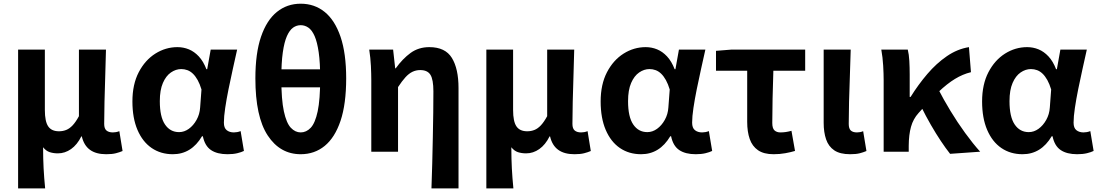

<svg xmlns="http://www.w3.org/2000/svg" viewBox="-20 -832 6025 1053"><path d="M79.3 201.1V-559.8H226V-228.7Q226 -165.8 244.4 -138.9Q262.7 -112 303.6 -112Q324.8 -112 343 -119.3Q361.3 -126.5 378.4 -144.6Q395.5 -162.8 412.9 -194.8V-559.8H561.2Q559.7 -491.7 557.2 -417.3Q554.8 -342.9 553.1 -274Q551.4 -205.1 551.4 -152.6Q551.4 -126.6 564 -116.2Q576.5 -105.8 598.8 -105.8Q606.8 -105.8 615.7 -107.3Q624.5 -108.8 634.5 -112.6L652.2 -3.8Q635.8 3.3 615.3 8.5Q594.8 13.8 562.3 13.8Q506.6 13.8 473.4 -10.4Q440.2 -34.5 428.7 -83.8H426Q403.2 -38.1 369.8 -14.5Q336.3 9.1 297.4 9.1Q273.1 9.1 252.7 2.5Q232.3 -4.1 216.3 -24.5Q216.3 9.1 217.1 37.5Q217.9 65.9 219.2 91.9Q220.5 117.8 222.6 144.4Q224.8 171 227.6 201.1Z M927.9 13.8Q861.6 13.8 811.7 -20.3Q761.9 -54.4 734 -119.5Q706.2 -184.6 706.2 -275.5Q706.2 -369.3 740.9 -435.9Q775.6 -502.4 832 -538Q888.4 -573.5 953.1 -573.5Q986 -573.5 1015.6 -561.4Q1045.3 -549.3 1070.2 -522.7Q1095.1 -496.1 1112 -452.4H1116.3L1135.5 -559.8H1280.5Q1269.5 -509.8 1256.9 -453.7Q1244.4 -397.7 1233.3 -342.8Q1222.2 -287.8 1215.1 -240.2Q1207.9 -192.5 1207.9 -159.3Q1207.9 -130.2 1223.4 -118Q1238.9 -105.8 1262.5 -105.8Q1270.9 -105.8 1280.6 -107.5Q1290.3 -109.2 1299.7 -113L1317.8 -4.2Q1303.6 2.9 1281.1 8.3Q1258.5 13.8 1227.5 13.8Q1171.1 13.8 1137.2 -9Q1103.4 -31.8 1092.5 -84.8H1088Q1029.6 13.8 927.9 13.8ZM962.1 -107.4Q990.5 -107.4 1015.6 -125.5Q1040.7 -143.6 1057.9 -174.4Q1075.2 -205.2 1077.6 -242.3L1085 -341.3Q1075.9 -371.4 1064 -392.9Q1052 -414.3 1038.1 -427.7Q1024.1 -441.2 1007.9 -447.2Q991.6 -453.2 974 -453.2Q944.5 -453.2 917.3 -434.5Q890.2 -415.8 873.4 -377Q856.5 -338.2 856.5 -277.1Q856.5 -191 885 -149.2Q913.4 -107.4 962.1 -107.4Z M1629.2 13.8Q1515.8 13.8 1448.2 -89.1Q1380.6 -191.9 1380.6 -402.3Q1380.6 -539.9 1411.5 -630.5Q1442.4 -721.1 1498.4 -766.4Q1554.3 -811.7 1629.2 -811.7Q1704.9 -811.7 1760.8 -766.4Q1816.7 -721.1 1847.7 -630.1Q1878.6 -539.1 1878.6 -402.3Q1878.6 -261.8 1847.7 -169.6Q1816.7 -77.5 1760.8 -31.8Q1704.9 13.8 1629.2 13.8ZM1629.2 -105.8Q1660 -105.8 1684.2 -131.3Q1708.3 -156.8 1722.2 -221.2Q1736 -285.6 1736 -402.3Q1736 -488.1 1727.9 -544.8Q1719.8 -601.6 1705.4 -634.3Q1690.9 -666.9 1671.4 -680.4Q1651.9 -693.9 1629.2 -693.9Q1606.5 -693.9 1587.4 -680.4Q1568.3 -666.9 1553.7 -634.3Q1539.1 -601.6 1531 -544.8Q1522.9 -488.1 1522.9 -402.3Q1522.9 -285.6 1536.9 -221.2Q1550.9 -156.8 1575 -131.3Q1599.1 -105.8 1629.2 -105.8ZM1459.3 -353.2V-451.8H1799.6V-353.2Z M2346.3 201.1Q2348.9 135.1 2350.6 63Q2352.2 -9 2353.8 -79.8Q2355.4 -150.6 2356.1 -214.8Q2356.9 -278.9 2356.9 -330.9Q2356.9 -396 2340.6 -421.9Q2324.3 -447.7 2284.7 -447.7Q2261.7 -447.7 2242 -438.2Q2222.3 -428.7 2203.6 -408.2Q2184.9 -387.7 2163 -354.4V0H2016.3V-392.9Q2016.3 -426.4 2014.2 -470.4Q2012.1 -514.3 2005 -559.8H2136L2147.4 -457.2H2150.2Q2188.2 -510 2232 -541.8Q2275.8 -573.5 2334.5 -573.5Q2421.9 -573.5 2458.3 -514.3Q2494.7 -455 2494.7 -349.1V201.1Z M2647.3 201.1V-559.8H2794V-228.7Q2794 -165.8 2812.4 -138.9Q2830.7 -112 2871.6 -112Q2892.8 -112 2911 -119.3Q2929.3 -126.5 2946.4 -144.6Q2963.5 -162.8 2980.9 -194.8V-559.8H3129.2Q3127.7 -491.7 3125.2 -417.3Q3122.8 -342.9 3121.1 -274Q3119.4 -205.1 3119.4 -152.6Q3119.4 -126.6 3132 -116.2Q3144.5 -105.8 3166.8 -105.8Q3174.8 -105.8 3183.7 -107.3Q3192.5 -108.8 3202.5 -112.6L3220.2 -3.8Q3203.8 3.3 3183.3 8.5Q3162.8 13.8 3130.3 13.8Q3074.6 13.8 3041.4 -10.4Q3008.2 -34.5 2996.7 -83.8H2994Q2971.2 -38.1 2937.8 -14.5Q2904.3 9.1 2865.4 9.1Q2841.1 9.1 2820.7 2.5Q2800.3 -4.1 2784.3 -24.5Q2784.3 9.1 2785.1 37.5Q2785.9 65.9 2787.2 91.9Q2788.5 117.8 2790.6 144.4Q2792.8 171 2795.6 201.1Z M3495.9 13.8Q3429.6 13.8 3379.7 -20.3Q3329.9 -54.4 3302 -119.5Q3274.2 -184.6 3274.2 -275.5Q3274.2 -369.3 3308.9 -435.9Q3343.6 -502.4 3400 -538Q3456.4 -573.5 3521.1 -573.5Q3554 -573.5 3583.6 -561.4Q3613.3 -549.3 3638.2 -522.7Q3663.1 -496.1 3680 -452.4H3684.3L3703.5 -559.8H3848.5Q3837.5 -509.8 3824.9 -453.7Q3812.4 -397.7 3801.3 -342.8Q3790.2 -287.8 3783.1 -240.2Q3775.9 -192.5 3775.9 -159.3Q3775.9 -130.2 3791.4 -118Q3806.9 -105.8 3830.5 -105.8Q3838.9 -105.8 3848.6 -107.5Q3858.3 -109.2 3867.7 -113L3885.8 -4.2Q3871.6 2.9 3849.1 8.3Q3826.5 13.8 3795.5 13.8Q3739.1 13.8 3705.2 -9Q3671.4 -31.8 3660.5 -84.8H3656Q3597.6 13.8 3495.9 13.8ZM3530.1 -107.4Q3558.5 -107.4 3583.6 -125.5Q3608.7 -143.6 3625.9 -174.4Q3643.2 -205.2 3645.6 -242.3L3653 -341.3Q3643.9 -371.4 3632 -392.9Q3620 -414.3 3606.1 -427.7Q3592.1 -441.2 3575.9 -447.2Q3559.6 -453.2 3542 -453.2Q3512.5 -453.2 3485.3 -434.5Q3458.2 -415.8 3441.4 -377Q3424.5 -338.2 3424.5 -277.1Q3424.5 -191 3453 -149.2Q3481.4 -107.4 3530.1 -107.4Z M4222.6 13.8Q4168.8 13.8 4137.1 -8.2Q4105.4 -30.2 4091.7 -69.9Q4077.9 -109.6 4077.9 -163.7V-444.1H3906.8V-553.2L3988.9 -559.8H4395.9V-444.1H4221.4Q4218.8 -366.2 4217.1 -291.4Q4215.5 -216.7 4215.5 -157.7Q4215.5 -128.1 4227.5 -117Q4239.6 -105.8 4259.9 -105.8Q4275 -105.8 4289.4 -107.9Q4303.7 -110 4320.7 -114.6L4340.2 -4.2Q4316.6 2.9 4286.7 8.3Q4256.7 13.8 4222.6 13.8Z M4642.5 13.8Q4586.8 13.8 4555.4 -7.5Q4524 -28.7 4510.6 -67.7Q4497.3 -106.6 4497.3 -158.8V-559.8H4645.6Q4644 -491.7 4641.1 -417.3Q4638.1 -342.9 4636.5 -274Q4634.8 -205.1 4634.8 -152.6Q4634.8 -126.6 4646.1 -116.2Q4657.5 -105.8 4679.8 -105.8Q4687 -105.8 4696.3 -107.3Q4705.5 -108.8 4713.9 -112.6L4731.9 -3.8Q4715.5 3.3 4695.4 8.5Q4675.2 13.8 4642.5 13.8Z M4826.3 0V-392.9Q4826.3 -426.4 4823.7 -471.8Q4821.1 -517.1 4813.4 -559.8H4958.6Q4965.1 -534 4967.1 -498.1Q4969.1 -462.3 4969.1 -423V-300.2H4973.9Q5016.3 -368.2 5065.8 -426.2Q5115.3 -484.3 5172.9 -523.8Q5230.4 -563.3 5294.1 -573.5L5305.1 -436.1Q5260.1 -425.2 5217.5 -399.2Q5174.8 -373.3 5127 -327.9Q5079.2 -282.5 5017.7 -212.2Q4988.4 -180 4976.3 -136.7Q4964.2 -93.4 4963.8 -32.6V0ZM5190.7 11.7Q5166.4 -19 5139.7 -59.1Q5112.9 -99.3 5085.3 -147.1Q5057.7 -194.9 5031.4 -248.3L5126.1 -342.4Q5154.4 -287.2 5192.5 -224.3Q5230.5 -161.4 5273.2 -102.8Q5315.8 -44.1 5355.6 0Z M5587.9 13.8Q5521.6 13.8 5471.7 -20.3Q5421.9 -54.4 5394 -119.5Q5366.2 -184.6 5366.2 -275.5Q5366.2 -369.3 5400.9 -435.9Q5435.6 -502.4 5492 -538Q5548.4 -573.5 5613.1 -573.5Q5646 -573.5 5675.6 -561.4Q5705.3 -549.3 5730.2 -522.7Q5755.1 -496.1 5772 -452.4H5776.3L5795.5 -559.8H5940.5Q5929.5 -509.8 5916.9 -453.7Q5904.4 -397.7 5893.3 -342.8Q5882.2 -287.8 5875.1 -240.2Q5867.9 -192.5 5867.9 -159.3Q5867.9 -130.2 5883.4 -118Q5898.9 -105.8 5922.5 -105.8Q5930.9 -105.8 5940.6 -107.5Q5950.3 -109.2 5959.7 -113L5977.8 -4.2Q5963.6 2.9 5941.1 8.3Q5918.5 13.8 5887.5 13.8Q5831.1 13.8 5797.2 -9Q5763.4 -31.8 5752.5 -84.8H5748Q5689.6 13.8 5587.9 13.8ZM5622.1 -107.4Q5650.5 -107.4 5675.6 -125.5Q5700.7 -143.6 5717.9 -174.4Q5735.2 -205.2 5737.6 -242.3L5745 -341.3Q5735.9 -371.4 5724 -392.9Q5712 -414.3 5698.1 -427.7Q5684.1 -441.2 5667.9 -447.2Q5651.6 -453.2 5634 -453.2Q5604.5 -453.2 5577.3 -434.5Q5550.2 -415.8 5533.4 -377Q5516.5 -338.2 5516.5 -277.1Q5516.5 -191 5545 -149.2Q5573.4 -107.4 5622.1 -107.4Z"/></svg>

Font: Noto Sans JP
Style: Regular
Weight: 100
Designer: Ryoko NISHIZUKA 西塚涼子 (kana, bopomofo & ideographs); Paul D. Hunt (Latin, Greek & Cyrillic); Sandoll Communications 산돌커뮤니
Foundry: Adobe
Version: Version 2.004;hotconv 1.0.118;makeotfexe 2.5.65603